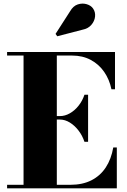

<svg xmlns="http://www.w3.org/2000/svg" viewBox="-20 -1036 696 1056"><path d="M19 0V-19.5H109.5V-730.5H19V-750H612.5V-545H593Q582 -598.5 553 -640.5Q524 -682.5 479.2 -706.5Q434.5 -730.5 376 -730.5H292.5V-19.5H366Q434 -19.5 483 -44.5Q532 -69.5 562 -115.5Q592 -161.5 603 -225H622.5V0ZM444.5 -256Q433.5 -289.5 412.5 -317.2Q391.5 -345 364.5 -361.8Q337.5 -378.5 309.5 -378.5H266V-397.5H309.5Q337.5 -397.5 364.2 -412.8Q391 -428 412.2 -454.8Q433.5 -481.5 444.5 -515H464.5V-256ZM295 -836.5 285.5 -849.5 365.5 -974Q382.5 -1003.5 408 -1011.8Q433.5 -1020 457.2 -1012.8Q481 -1005.5 492 -989Q505.5 -969.5 502.8 -944.5Q500 -919.5 482.2 -899Q464.5 -878.5 433.5 -872.5Z"/></svg>

Font: Bodoni Moda 11pt ExtraBold
Style: Regular
Weight: 800
Designer: Owen Earl
Foundry: indestructible type
Version: Version 2.004